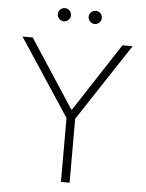

<svg xmlns="http://www.w3.org/2000/svg" viewBox="-59 -939 750 987"><g transform="rotate(5 315.5 -446.0)"><path d="M31.2 -727.3 293 -329.9V0H337.7V-329.9L599.4 -727.3H546.9L317.8 -376.4H312.9L83.8 -727.3ZM235.8 -823.9C255 -823.9 269.9 -839.8 269.9 -858C269.9 -877.1 255 -892 235.8 -892C217.7 -892 201.7 -877.1 201.7 -858C201.7 -839.8 217.7 -823.9 235.8 -823.9ZM394.9 -823.9C414.1 -823.9 429 -839.8 429 -858C429 -877.1 414.1 -892 394.9 -892C376.8 -892 360.8 -877.1 360.8 -858C360.8 -839.8 376.8 -823.9 394.9 -823.9Z"/></g></svg>

Font: Karasuma Gothic
Style: Thin
Weight: 200
Designer: Rasmus Andersson / Ryoko Ishizuka
Foundry: rsms
Version: Version 1.00